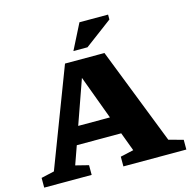

<svg xmlns="http://www.w3.org/2000/svg" viewBox="-130 -1063 1185 1192"><g transform="rotate(-15 463.0 -467.5)"><path d="M829 -88 921.5 -62.5V0H517V-62.5L602 -81.5L557 -202H271.5L229.5 -83.5L313 -62.5V0H8V-62.5L92 -81.5L332 -710.5H585.5ZM311 -315.5H515L410.5 -597.5ZM402.5 -772 485 -935H669V-903.5L493 -772Z"/></g></svg>

Font: Newsreader Caption
Style: Bold
Weight: 700
Designer: Hugues Gentile
Foundry: Production Type
Version: Version 1.001